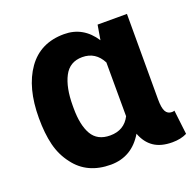

<svg xmlns="http://www.w3.org/2000/svg" viewBox="-102 -643 768 759"><g transform="rotate(-20 281.5 -264.0)"><path d="M499.5 10.5Q451.5 10.5 421.8 -9.8Q392 -30 377 -70Q329.5 10 241 10.5Q141.5 10.5 89 -60Q59.5 -98 47.5 -146.5Q35.5 -195 35.5 -260Q35.5 -387.5 88.8 -462.8Q142 -538 242 -538Q322.5 -538 369.5 -466L380 -528H503.5V-168.5Q503.5 -133 511.8 -117.8Q520 -102.5 538.5 -102.5Q544.5 -102.5 549 -104.5L561 -2.5Q535 10.5 499.5 10.5ZM277.5 -99Q336.5 -99 362 -149Q361.5 -157.5 361.5 -375.5Q334.5 -428 278.5 -428Q225.5 -428 201.8 -382.2Q178 -336.5 178 -260V-249.5Q178 -178.5 201 -138.8Q224 -99 277.5 -99Z"/></g></svg>

Font: Roberto Sans
Style: Bold
Weight: 700
Designer: Google (font) & Cristiano Sobral (main changes)
Version: Version 1.000;October 12, 2021;FontCreator 14.0.0.2814 64-bi